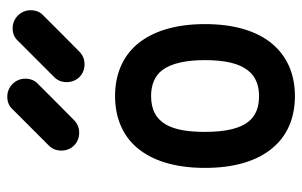

<svg xmlns="http://www.w3.org/2000/svg" viewBox="-175 -676 851 541"><g transform="rotate(-90 250.5 -405.5)"><path d="M250.5 -506.8C192.4 -506.8 141.1 -487.3 105.5 -445.8C69.8 -404.3 47.9 -341.3 47.9 -253.4C47.9 -170.9 67.4 -107.4 102.5 -64.9C137.2 -22 188 0 250.5 0C314.5 0 365.2 -23.9 399.9 -66.9C434.6 -109.9 453.1 -173.3 453.1 -253.4C453.1 -338.9 432.1 -401.4 397 -443.8C361.3 -486.3 309.6 -506.8 250.5 -506.8ZM323.2 -374C342.8 -348.1 351.6 -306.2 351.6 -253.4C351.6 -194.3 341.3 -157.2 323.7 -133.8C305.7 -109.9 279.8 -101.1 250.5 -101.1C189.5 -101.1 149.4 -133.8 149.4 -253.4C149.4 -342.8 169.9 -405.3 250.5 -405.3C281.7 -405.3 307.1 -395 323.2 -374ZM233.9 -673.3 284.7 -724.1C294.4 -732.9 299.3 -745.1 299.3 -760.3C299.3 -787.6 276.4 -810.5 249 -810.5C233.9 -810.5 222.2 -805.7 212.9 -795.4L111.8 -694.3C101.6 -684.6 96.7 -672.4 96.7 -658.2C96.7 -629.4 118.2 -607.9 147 -607.9C161.1 -607.9 173.3 -612.8 183.1 -623ZM426.8 -658.2 477.5 -709C487.3 -717.8 492.2 -730 492.2 -745.1C492.2 -772.5 469.2 -795.4 441.9 -795.4C426.8 -795.4 415 -790.5 405.8 -780.3L304.7 -679.2C294.4 -669.4 289.6 -657.2 289.6 -643.1C289.6 -614.3 311 -592.8 339.8 -592.8C354 -592.8 366.2 -597.7 376 -607.9Z"/></g></svg>

Font: LOB TGL 0-17
Style: Regular
Weight: 400
Designer: Peter Wiegel + adaptations and expanded glyphset by Studio LOB
Foundry: Peter Wiegel + adaptations and expanded glyphset by Studio LOB
Version: Version 1.003;Glyphs 3.1.2 (3151)